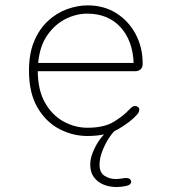

<svg xmlns="http://www.w3.org/2000/svg" viewBox="-20 -508 659 732"><path d="M313 10.5Q257.5 10.5 206.5 -16Q155.5 -42.5 123 -97.8Q90.5 -153 90.5 -239Q90.5 -304.5 110.5 -351.5Q130.5 -398.5 163.5 -428.8Q196.5 -459 236 -473.2Q275.5 -487.5 314 -487.5Q376.5 -487.5 423.8 -457.5Q471 -427.5 497.5 -377.2Q524 -327 524 -265Q524 -251 516.2 -243.8Q508.5 -236.5 495 -236.5H124Q124.5 -164 151.8 -116.2Q179 -68.5 222.2 -44.8Q265.5 -21 313 -21Q377 -21 414 -43.8Q451 -66.5 472 -89.5Q478.5 -96.5 483.8 -100.2Q489 -104 495 -104Q501 -104 506 -100.2Q511 -96.5 511 -90Q511 -85 508.5 -79.8Q506 -74.5 500.5 -69Q476 -42 431 -15.8Q386 10.5 313 10.5ZM125.5 -268H489.5Q486 -353.5 439 -404.8Q392 -456 312 -456Q271 -456 230.2 -435.8Q189.5 -415.5 160.5 -374Q131.5 -332.5 125.5 -268ZM424 205Q397.5 205 374.8 195.8Q352 186.5 338 167.5Q324 148.5 324 119.5Q324 98.5 333 75Q342 51.5 355.5 31.2Q369 11 383 -1.8Q397 -14.5 407 -14.5H424Q412 -6.5 397 15.8Q382 38 370.8 66.2Q359.5 94.5 359.5 120.5Q359.5 149.5 378.2 162Q397 174.5 420.5 174.5Q427.5 174.5 434.5 173.8Q441.5 173 448 172Q451.5 171 454.8 170.8Q458 170.5 460.5 170.5Q469.5 170.5 474.8 174.5Q480 178.5 480 184.5Q480 197 460.8 201Q441.5 205 424 205Z"/></svg>

Font: Sono Monospace ExtraLight
Style: Regular
Weight: 250
Version: Version 2.112